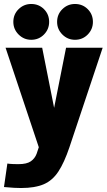

<svg xmlns="http://www.w3.org/2000/svg" viewBox="-28 -740 536 965"><path d="M9 82Q9 82 21.5 83.5Q34 85 65 85Q106 85 126.5 71Q147 57 156 33L167 0L0 -500H184L244 -198L304 -500H488L321 0Q295 77 265.5 122Q236 167 192 186Q148 205 78 205Q65 205 43 204Q21 203 -8 200ZM129 -540Q92 -540 65.5 -566.5Q39 -593 39 -630Q39 -668 65.5 -694Q92 -720 129 -720Q167 -720 193 -694Q219 -668 219 -630Q219 -593 193 -566.5Q167 -540 129 -540ZM349 -540Q312 -540 285.5 -566.5Q259 -593 259 -630Q259 -668 285.5 -694Q312 -720 349 -720Q387 -720 413 -694Q439 -668 439 -630Q439 -593 413 -566.5Q387 -540 349 -540Z"/></svg>

Font: Epunda Sans Black
Style: Regular
Weight: 900
Designer: Simon Atzbach
Foundry: typofactur
Version: Version 2.204; ttfautohint (v1.8.4.7-5d5b)